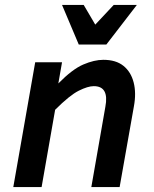

<svg xmlns="http://www.w3.org/2000/svg" viewBox="-20 -760 624 780"><path d="M361 -410Q337 -410 300 -391.5Q263 -373 204 -314L149 0H34L123 -507H232L217 -421Q274 -479 318.5 -498Q363 -517 400 -517Q451 -517 481.5 -492.5Q512 -468 523 -425Q534 -382 524 -328L466 0H351L408 -326Q424 -410 361 -410ZM536 -740 412 -579H300L232 -740H320L367 -660L442 -740Z"/></svg>

Font: Inria Sans
Style: Bold Italic
Weight: 700
Italic angle: -10°
Designer: Black Foundry Team
Foundry: Black Foundry
Version: Version 1.2; ttfautohint (v1.8.3)